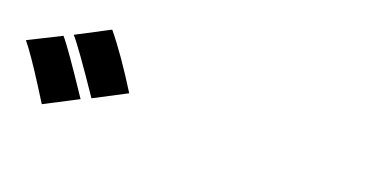

<svg xmlns="http://www.w3.org/2000/svg" viewBox="-42 -1008 1084 565"><g transform="rotate(15 500.0 -726.0)"><path d="M7.8 -763.7 111.3 -804.7Q132.8 -775.4 208 -637.7L101.6 -593.8Q95.7 -605.5 75.2 -645Q54.7 -684.6 37.6 -714.8Q20.5 -745.1 7.8 -763.7ZM139.6 -815.4 245.1 -859.4Q288.1 -796.9 341.8 -691.4L238.3 -648.4Q161.1 -787.1 139.6 -815.4Z"/></g></svg>

Font: GenEi Gothic M Heavy
Style: Regular
Weight: 800
Designer: o_tamon (Modified); [Source Han Sans]
Ryoko NISHIZUKA  (kana & ideographs); Paul D. Hunt (Latin, Greek & Cyrillic); Wenl
Version: Version 1.1a;Original Version 1.004